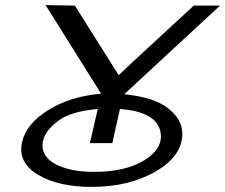

<svg xmlns="http://www.w3.org/2000/svg" viewBox="-20 -715 884 754"><path d="M159 -695 274 -693 446 -420Q542 -510 585 -549L741 -693H844L468 -345Q586 -333 641 -289Q696 -245 696 -191Q696 -102 591 -41.5Q486 19 340 19Q208 19 128 -29.5Q48 -78 67 -158Q83 -229 170 -283Q257 -337 377 -347ZM150 -165 148 -159Q139 -102 197 -71Q255 -40 348 -40Q473 -40 546.5 -85.5Q620 -131 611 -192Q599 -276 451 -287L421 -153H333L364 -287Q258 -278 208 -240Q158 -202 150 -165Z"/></svg>

Font: Coval
Style: Light Italic
Weight: 300
Foundry: Context Ltd
Version: Version 001.000